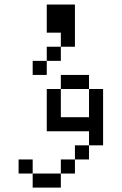

<svg xmlns="http://www.w3.org/2000/svg" viewBox="-20 -770 540 852"><path d="M125 0V62.5H250V0ZM125 0V-62.5H62.5V0ZM250 0H312.5V-62.5H250ZM312.5 -62.5H375V-125H312.5ZM375 -125H437.5Q437.5 -125 437.5 -375H375Q375 -375 375 -250H250Q250 -250 250 -375H187.5V-187.5H375ZM250 -375H375V-437.5H250ZM187.5 -500H125V-437.5H187.5ZM187.5 -500H250V-562.5H187.5ZM250 -562.5H312.5V-750H187.5Q187.5 -750 187.5 -625H250Z"/></svg>

Font: BFUnifontExMono
Style: Regular
Weight: 500
Version: Version 15.0.06